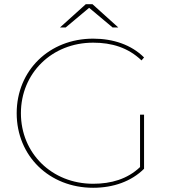

<svg xmlns="http://www.w3.org/2000/svg" viewBox="-20 -886 814 909"><path d="M643 -343V-95C583 -38 506 -16 421 -16C225 -16 79 -161 79 -350C79 -539 225 -684 421 -684C509 -684 586 -661 650 -600L662 -614C602 -674 516 -703 421 -703C213 -703 59 -552 59 -350C59 -148 213 3 421 3C516 3 602 -27 662 -87V-343ZM402 -849 513 -756H540L418 -866H386L264 -756H291Z"/></svg>

Font: Montserrat-Alt1 Thin
Style: Regular
Weight: 100
Designer: Differentunic
Foundry: Differentunic
Version: Version 7.222